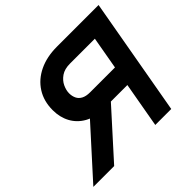

<svg xmlns="http://www.w3.org/2000/svg" viewBox="-180 -888 1076 1076"><g transform="rotate(-45 357.5 -350.0)"><path d="M478 0 525.6 -268.8H331.4Q268.9 -268.8 223.7 -294.2Q178.5 -319.6 154.2 -363.8Q130 -408 130 -465Q130 -536.2 163.5 -589Q197 -641.8 257.5 -670.9Q318 -700 398.8 -700H728.6L604.6 0ZM-12.8 0 261.8 -303.6H426.2L152.2 0ZM349.2 -387.6H546.2L580.4 -581.2H383.6Q340.2 -581.2 313.4 -562.7Q286.6 -544.1 274.2 -517.5Q261.8 -490.8 261.8 -466.8Q261.8 -444.2 270.4 -426.2Q278.9 -408.2 298.2 -397.9Q317.5 -387.6 349.2 -387.6Z"/></g></svg>

Font: Overpass
Style: Italic
Weight: 400
Italic angle: -10°
Designer: Delve Withrington, Dave Bailey, Thomas Jockin
Foundry: Delve Fonts LLC
Version: Version 4.000